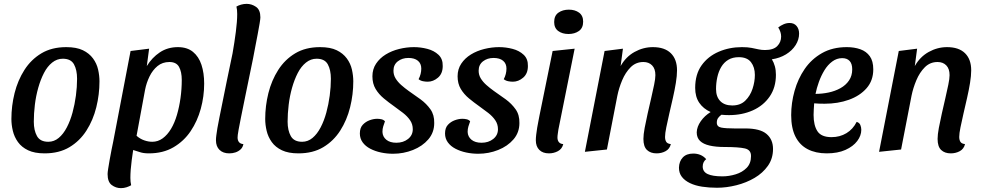

<svg xmlns="http://www.w3.org/2000/svg" viewBox="-20 -774 5090 994"><path d="M211 20Q159 20 125.5 4Q92 -12 73 -38.5Q54 -65 46.5 -96.5Q39 -128 39 -158Q39 -226 55.5 -292Q72 -358 106.5 -412Q141 -466 194.5 -498Q248 -530 323 -530Q376 -530 409 -514Q442 -498 461.5 -471.5Q481 -445 488 -413.5Q495 -382 495 -353Q495 -285 478.5 -218.5Q462 -152 427.5 -98Q393 -44 339.5 -12Q286 20 211 20ZM230 -40Q260 -40 284 -60Q308 -80 326 -114.5Q344 -149 355.5 -191.5Q367 -234 373 -279Q379 -324 379 -366Q379 -412 363 -441Q347 -470 305 -470Q275 -470 250 -450Q225 -430 207.5 -396Q190 -362 178 -319.5Q166 -277 160.5 -231.5Q155 -186 155 -144Q155 -99 171.5 -69.5Q188 -40 230 -40Z M751 20Q723 20 705.5 14Q688 8 658 -1L560 -9L656 -510L752 -522L740 -432Q767 -476 807.5 -503Q848 -530 901 -530Q949 -530 979 -505.5Q1009 -481 1023 -438.5Q1037 -396 1037 -341Q1037 -275 1019.5 -211Q1002 -147 967 -95Q932 -43 878 -11.5Q824 20 751 20ZM606 200Q580 200 558.5 184Q537 168 537 127Q537 119 540 99.5Q543 80 547.5 54.5Q552 29 557.5 1Q563 -27 568 -50L678 -48Q669 1 662 54.5Q655 108 655 147Q655 157 656 167Q657 177 659 185Q649 191 635 195.5Q621 200 606 200ZM768 -40Q798 -40 822.5 -58Q847 -76 865.5 -107Q884 -138 896 -179Q908 -220 914.5 -266.5Q921 -313 921 -360Q921 -402 907 -427.5Q893 -453 857 -453Q821 -453 795.5 -432Q770 -411 754 -378Q738 -345 731 -309L687 -71Q705 -55 726.5 -47.5Q748 -40 768 -40Z M1167 20Q1135 20 1116.5 2Q1098 -16 1098 -48Q1098 -59 1100 -74Q1102 -89 1105.5 -111Q1109 -133 1116 -166Q1123 -199 1132 -245Q1141 -291 1154 -354Q1167 -417 1184 -498Q1194 -555 1201 -609.5Q1208 -664 1208 -701Q1208 -713 1207 -722.5Q1206 -732 1204 -740Q1214 -746 1228 -750Q1242 -754 1257 -754Q1283 -754 1305.5 -738.5Q1328 -723 1328 -684Q1328 -676 1324 -652Q1320 -628 1314 -596.5Q1308 -565 1301.5 -531.5Q1295 -498 1290 -471Q1266 -355 1251 -281.5Q1236 -208 1227.5 -166Q1219 -124 1215.5 -104Q1212 -84 1211 -76Q1210 -68 1210 -62Q1210 -47 1217.5 -38Q1225 -29 1240 -28Q1237 -11 1225.5 -0.5Q1214 10 1199 15Q1184 20 1167 20Z M1525 20Q1473 20 1439.5 4Q1406 -12 1387 -38.5Q1368 -65 1360.5 -96.5Q1353 -128 1353 -158Q1353 -226 1369.5 -292Q1386 -358 1420.5 -412Q1455 -466 1508.5 -498Q1562 -530 1637 -530Q1690 -530 1723 -514Q1756 -498 1775.5 -471.5Q1795 -445 1802 -413.5Q1809 -382 1809 -353Q1809 -285 1792.5 -218.5Q1776 -152 1741.5 -98Q1707 -44 1653.5 -12Q1600 20 1525 20ZM1544 -40Q1574 -40 1598 -60Q1622 -80 1640 -114.5Q1658 -149 1669.5 -191.5Q1681 -234 1687 -279Q1693 -324 1693 -366Q1693 -412 1677 -441Q1661 -470 1619 -470Q1589 -470 1564 -450Q1539 -430 1521.5 -396Q1504 -362 1492 -319.5Q1480 -277 1474.5 -231.5Q1469 -186 1469 -144Q1469 -99 1485.5 -69.5Q1502 -40 1544 -40Z M2015 22Q1983 22 1952.5 15.5Q1922 9 1897 -4Q1872 -17 1857.5 -37Q1843 -57 1843 -83Q1843 -112 1858 -128Q1873 -144 1893.5 -151.5Q1914 -159 1933 -159Q1944 -159 1955 -156.5Q1966 -154 1973 -146Q1968 -132 1964 -119.5Q1960 -107 1960 -91Q1961 -66 1980 -50.5Q1999 -35 2032 -35Q2068 -35 2092.5 -54.5Q2117 -74 2117 -105Q2117 -131 2103 -151.5Q2089 -172 2066.5 -189.5Q2044 -207 2020 -224Q1993 -243 1967 -264.5Q1941 -286 1924.5 -313.5Q1908 -341 1908 -379Q1908 -416 1927 -444.5Q1946 -473 1977 -492Q2008 -511 2046.5 -520.5Q2085 -530 2123 -530Q2158 -530 2192.5 -521Q2227 -512 2250 -490.5Q2273 -469 2272 -432Q2272 -393 2247.5 -372Q2223 -351 2194 -351Q2183 -351 2170 -353.5Q2157 -356 2147 -364Q2154 -377 2157.5 -391Q2161 -405 2161 -419Q2161 -445 2143.5 -459.5Q2126 -474 2094 -474Q2062 -474 2039.5 -456.5Q2017 -439 2017 -408Q2017 -386 2028 -368Q2039 -350 2057 -334Q2075 -318 2096 -303Q2127 -282 2157.5 -259.5Q2188 -237 2208.5 -208Q2229 -179 2228 -137Q2228 -88 2197.5 -52.5Q2167 -17 2118 2.5Q2069 22 2015 22Z M2456 22Q2424 22 2393.5 15.5Q2363 9 2338 -4Q2313 -17 2298.5 -37Q2284 -57 2284 -83Q2284 -112 2299 -128Q2314 -144 2334.5 -151.5Q2355 -159 2374 -159Q2385 -159 2396 -156.5Q2407 -154 2414 -146Q2409 -132 2405 -119.5Q2401 -107 2401 -91Q2402 -66 2421 -50.5Q2440 -35 2473 -35Q2509 -35 2533.5 -54.5Q2558 -74 2558 -105Q2558 -131 2544 -151.5Q2530 -172 2507.5 -189.5Q2485 -207 2461 -224Q2434 -243 2408 -264.5Q2382 -286 2365.5 -313.5Q2349 -341 2349 -379Q2349 -416 2368 -444.5Q2387 -473 2418 -492Q2449 -511 2487.5 -520.5Q2526 -530 2564 -530Q2599 -530 2633.5 -521Q2668 -512 2691 -490.5Q2714 -469 2713 -432Q2713 -393 2688.5 -372Q2664 -351 2635 -351Q2624 -351 2611 -353.5Q2598 -356 2588 -364Q2595 -377 2598.5 -391Q2602 -405 2602 -419Q2602 -445 2584.5 -459.5Q2567 -474 2535 -474Q2503 -474 2480.5 -456.5Q2458 -439 2458 -408Q2458 -386 2469 -368Q2480 -350 2498 -334Q2516 -318 2537 -303Q2568 -282 2598.5 -259.5Q2629 -237 2649.5 -208Q2670 -179 2669 -137Q2669 -88 2638.5 -52.5Q2608 -17 2559 2.5Q2510 22 2456 22Z M2822 20Q2790 20 2772 2Q2754 -16 2754 -48Q2754 -60 2756 -77Q2758 -94 2761 -112.5Q2764 -131 2767.5 -147.5Q2771 -164 2773 -176L2841 -510L2955 -522L2871 -104Q2870 -96 2868 -83.5Q2866 -71 2866 -62Q2866 -47 2873.5 -38Q2881 -29 2896 -28Q2890 -3 2868.5 8.5Q2847 20 2822 20ZM2923 -598Q2891 -598 2870 -613.5Q2849 -629 2849 -660Q2849 -693 2871 -708.5Q2893 -724 2925 -724Q2957 -724 2978 -708.5Q2999 -693 2999 -662Q2999 -629 2977 -613.5Q2955 -598 2923 -598Z M3379 20Q3348 20 3329.5 2.5Q3311 -15 3311 -55Q3311 -77 3317.5 -112Q3324 -147 3333 -186.5Q3342 -226 3351 -265Q3360 -304 3366.5 -335.5Q3373 -367 3373 -385Q3373 -418 3356 -435.5Q3339 -453 3311 -453Q3272 -453 3245 -426Q3218 -399 3201 -358.5Q3184 -318 3176 -278L3122 0L3008 12L3110 -510L3205 -522L3193 -432Q3220 -480 3265 -505Q3310 -530 3360 -530Q3421 -530 3453 -498.5Q3485 -467 3485 -410Q3485 -382 3479 -345Q3473 -308 3463.5 -266.5Q3454 -225 3445 -186Q3436 -147 3429.5 -115Q3423 -83 3423 -65Q3423 -50 3429 -40Q3435 -30 3453 -28Q3447 -3 3426 8.5Q3405 20 3379 20Z M3692 198Q3651 198 3615 192.5Q3579 187 3552 174Q3525 161 3510 141.5Q3495 122 3495 94Q3496 61 3515 41Q3534 21 3569 21Q3589 21 3606 28Q3623 35 3636 50Q3628 56 3623 65.5Q3618 75 3618 88Q3618 115 3643.5 127Q3669 139 3720 139Q3754 139 3788.5 128.5Q3823 118 3845.5 95Q3868 72 3868 35Q3869 2 3836.5 -5.5Q3804 -13 3730 -13Q3686 -13 3653.5 -20.5Q3621 -28 3604 -44.5Q3587 -61 3587 -89Q3588 -118 3608 -146.5Q3628 -175 3659 -194Q3621 -211 3600 -242Q3579 -273 3579 -319Q3579 -389 3612 -435.5Q3645 -482 3700.5 -506Q3756 -530 3821 -530Q3851 -530 3871 -526Q3891 -522 3907 -518.5Q3923 -515 3940 -515Q3984 -515 4004 -535.5Q4024 -556 4024 -585Q4024 -608 4009 -632Q4022 -642 4037 -648.5Q4052 -655 4068 -655Q4091 -655 4104 -639.5Q4117 -624 4117 -600Q4117 -569 4099 -540.5Q4081 -512 4049 -492.5Q4017 -473 3976 -467Q3986 -451 3991.5 -431Q3997 -411 3997 -387Q3997 -321 3964.5 -274Q3932 -227 3877 -202.5Q3822 -178 3754 -178Q3744 -178 3734.5 -178.5Q3725 -179 3715 -180Q3705 -173 3698 -163.5Q3691 -154 3691 -139Q3691 -118 3714 -113.5Q3737 -109 3783 -109H3839Q3915 -109 3948.5 -80.5Q3982 -52 3982 -3Q3982 47 3955.5 84.5Q3929 122 3886.5 147Q3844 172 3792.5 185Q3741 198 3692 198ZM3771 -228Q3813 -228 3838.5 -253Q3864 -278 3876 -314.5Q3888 -351 3888 -386Q3888 -426 3868 -452Q3848 -478 3805 -478Q3773 -478 3750.5 -464.5Q3728 -451 3714 -427.5Q3700 -404 3693.5 -374Q3687 -344 3687 -313Q3687 -273 3709 -250.5Q3731 -228 3771 -228Z M4260 20Q4203 20 4161.5 -1.5Q4120 -23 4098 -67Q4076 -111 4076 -178Q4076 -241 4093.5 -303.5Q4111 -366 4146 -417Q4181 -468 4235.5 -499Q4290 -530 4364 -530Q4403 -530 4434 -519Q4465 -508 4483 -483Q4501 -458 4501 -415Q4501 -357 4466.5 -317.5Q4432 -278 4375 -257.5Q4318 -237 4249 -237Q4236 -237 4220.5 -237.5Q4205 -238 4195 -239Q4194 -223 4193 -207.5Q4192 -192 4192 -179Q4192 -125 4212 -94.5Q4232 -64 4285 -64Q4328 -64 4362 -84.5Q4396 -105 4415 -143Q4429 -139 4434 -127Q4439 -115 4439 -102Q4439 -72 4418 -44Q4397 -16 4357 2Q4317 20 4260 20ZM4202 -288Q4236 -288 4269.5 -295Q4303 -302 4331 -317.5Q4359 -333 4375.5 -357.5Q4392 -382 4392 -415Q4392 -444 4378.5 -458.5Q4365 -473 4340 -473Q4312 -473 4288.5 -455.5Q4265 -438 4248 -410Q4231 -382 4219.5 -350Q4208 -318 4202 -288Z M4902 20Q4871 20 4852.5 2.5Q4834 -15 4834 -55Q4834 -77 4840.5 -112Q4847 -147 4856 -186.5Q4865 -226 4874 -265Q4883 -304 4889.5 -335.5Q4896 -367 4896 -385Q4896 -418 4879 -435.5Q4862 -453 4834 -453Q4795 -453 4768 -426Q4741 -399 4724 -358.5Q4707 -318 4699 -278L4645 0L4531 12L4633 -510L4728 -522L4716 -432Q4743 -480 4788 -505Q4833 -530 4883 -530Q4944 -530 4976 -498.5Q5008 -467 5008 -410Q5008 -382 5002 -345Q4996 -308 4986.5 -266.5Q4977 -225 4968 -186Q4959 -147 4952.5 -115Q4946 -83 4946 -65Q4946 -50 4952 -40Q4958 -30 4976 -28Q4970 -3 4949 8.5Q4928 20 4902 20Z"/></svg>

Font: Sansita Swashed Light
Style: Regular
Weight: 400
Version: Version 1.003